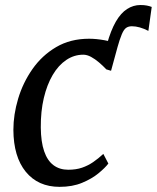

<svg xmlns="http://www.w3.org/2000/svg" viewBox="-20 -716 610 746"><path d="M411.5 -441 395.5 -544Q410.5 -598 430 -631.8Q449.5 -665.5 473.8 -681Q498 -696.5 525.5 -696.5Q540 -696.5 550.2 -694.5Q560.5 -692.5 569.5 -689L556.5 -596Q539 -605 523 -609.5Q507 -614 492.5 -614Q479.5 -614 470.5 -608Q461.5 -602 453.5 -583.5Q445.5 -565 434.5 -526ZM211.5 10Q128 10 80.2 -48.5Q32.5 -107 32 -211.5Q32 -270.5 50.5 -332.5Q69 -394.5 106 -447.5Q143 -500.5 198.2 -533Q253.5 -565.5 326 -565.5Q353.5 -565.5 385.5 -559.8Q417.5 -554 439.5 -543.5L411.5 -441L393 -446.5Q380.5 -460 365 -473.2Q349.5 -486.5 333.8 -495Q318 -503.5 303.5 -503.5Q268 -503.5 237.5 -483Q207 -462.5 184.8 -424.8Q162.5 -387 150.2 -335Q138 -283 138.5 -220.5Q139 -165 151.5 -128.5Q164 -92 187.8 -74.2Q211.5 -56.5 245 -56.5Q275.5 -56.5 298.8 -64.5Q322 -72.5 342 -86.2Q362 -100 381.5 -118L401 -80.5Q388.5 -64 362.8 -42.8Q337 -21.5 299.2 -5.8Q261.5 10 211.5 10Z"/></svg>

Font: Merriweather 24pt
Style: Italic
Weight: 400
Italic angle: -7.8°
Designer: Eben Sorkin
Foundry: Eben Sorkin
Version: Version 2.101